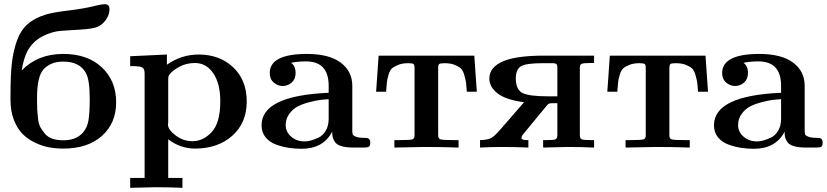

<svg xmlns="http://www.w3.org/2000/svg" viewBox="-20 -714 4001 929"><path d="M30.8 -230V-256.8Q30.8 -348.6 37.4 -407.7Q43.9 -466.8 62 -517.3Q80.1 -567.9 114.5 -597.9Q148.9 -627.9 203.1 -644Q242.2 -655.3 314.7 -663.6Q387.2 -671.9 454.1 -689Q476.1 -693.8 486.8 -693.8Q509.8 -693.8 509.8 -669.9Q509.8 -641.1 491 -616Q472.2 -590.8 445.8 -582Q422.9 -574.2 371.3 -571Q319.8 -567.9 275.9 -564.9Q231.9 -562 184.6 -537.6Q137.2 -513.2 111.8 -464.8Q93.8 -429.7 85 -373Q162.1 -453.1 286.1 -453.1Q403.3 -453.1 472.7 -388.2Q542 -323.2 542 -219.2Q542 -118.2 473.4 -56.6Q404.8 4.9 286.1 4.9Q251 4.9 218 -1Q185.1 -6.8 150.1 -23.4Q115.2 -40 89.6 -65.4Q64 -90.8 47.4 -133.3Q30.8 -175.8 30.8 -230ZM159.2 -224.1Q159.2 -197.3 160.2 -181.6Q161.1 -166 164.1 -139.9Q167 -113.8 175.5 -98.4Q184.1 -83 197.5 -66.9Q210.9 -50.8 233.4 -43Q255.9 -35.2 287.1 -35.2Q349.1 -35.2 381.8 -73.2Q402.8 -97.2 408.4 -133.5Q414.1 -169.9 414.1 -230V-237.8Q414.1 -326.7 396 -359.9Q366.2 -416 286.1 -416Q226.1 -416 191.9 -379.9Q158.7 -344.7 159.2 -237.8Z M609.9 147H679.7V-358.9Q679.7 -380.9 668.7 -387.5Q657.7 -394 620.6 -394H609.9V-441.9L787.6 -450.2V-400.9Q856.4 -449.7 940.9 -450.2Q1043 -450.2 1108.4 -388.2Q1173.8 -326.2 1173.8 -223.1Q1173.8 -119.1 1103.8 -57.1Q1033.7 4.9 923.8 4.9Q853 4.9 793.9 -40V147H862.8V194.8Q796.9 191.9 731.9 191.9Q720.7 191.9 609.9 194.8ZM792.5 -112.8Q792.5 -86.9 829.6 -58.8Q866.7 -30.8 911.6 -30.8Q963.4 -30.8 1004.6 -75.4Q1045.9 -120.1 1045.9 -224.1Q1045.9 -309.1 1012.2 -359.1Q978.5 -409.2 922.9 -409.2Q879.9 -409.2 844.7 -389.2Q809.6 -369.1 797.9 -350.1Q793.9 -344.2 793.9 -330.1V-120.1Q793.9 -119.1 793.2 -116.9Q792.5 -114.7 792.5 -112.8Z M1245.6 -107.9Q1245.6 -251 1570.3 -265.1V-298.8Q1570.3 -417 1460.4 -417Q1421.4 -417 1388.2 -410.2Q1410.2 -395 1410.2 -360.8Q1410.2 -331.1 1391.4 -314.5Q1372.6 -297.9 1347.2 -297.9Q1324.2 -297.9 1304.7 -314.5Q1285.2 -331.1 1285.2 -360.8Q1285.2 -452.6 1464.4 -453.1Q1572.3 -453.1 1628.4 -411.1Q1684.6 -369.1 1684.6 -298.8V-84Q1684.6 -69.8 1686.5 -64Q1688.5 -58.1 1702.4 -52.5Q1716.3 -46.9 1745.6 -46.9Q1754.4 -46.9 1758.3 -45.9Q1762.2 -44.9 1766.8 -40Q1771.5 -35.2 1771.5 -23.9Q1771.5 -7.8 1764.4 -3.9Q1757.3 0 1739.3 0H1691.4Q1654.3 0 1631.3 -7.1Q1608.4 -14.2 1599.9 -28.1Q1591.3 -42 1589.4 -51.5Q1587.4 -61 1587.4 -77.1Q1544.4 5.9 1438.5 5.9Q1408.7 5.9 1378.4 1.5Q1348.1 -2.9 1316.2 -14.4Q1284.2 -25.9 1264.9 -49.8Q1245.6 -73.7 1245.6 -107.9ZM1362.3 -108.9Q1362.3 -75.7 1388.9 -52.7Q1415.5 -29.8 1453.6 -29.8Q1466.8 -29.8 1483.2 -33.9Q1499.5 -38.1 1521 -48.1Q1542.5 -58.1 1556.4 -82Q1570.3 -106 1570.3 -139.2V-233.9Q1548.3 -232.9 1528.8 -230.5Q1509.3 -228 1476.3 -219.5Q1443.4 -210.9 1420.4 -199Q1397.5 -187 1379.9 -163.3Q1362.3 -139.6 1362.3 -108.9Z M1799.8 -270 1812 -444.8H2274.9L2287.1 -270H2238.8Q2236.8 -300.8 2234.9 -314.5Q2232.9 -328.1 2226.6 -350.6Q2220.2 -373 2210.2 -382.6Q2200.2 -392.1 2180.2 -400.1Q2160.2 -408.2 2130.9 -408.2Q2109.9 -408.2 2105 -404.1Q2100.1 -399.9 2100.1 -386.2V-59.1Q2100.1 -43 2111.6 -39.6Q2123 -36.1 2177.7 -36.1H2198.7V0Q2117.7 -2.9 2036.1 -2.9Q2020 -2.9 1888.2 0V-36.1H1909.2Q1964.4 -36.1 1975.1 -39.6Q1985.8 -43 1985.8 -59.1V-384.8Q1985.8 -399.9 1981 -404.1Q1976.1 -408.2 1955.1 -408.2Q1926.3 -408.2 1906.7 -400.1Q1887.2 -392.1 1876.7 -383.1Q1866.2 -374 1859.6 -351.1Q1853 -328.1 1852.1 -315.7Q1851.1 -303.2 1848.1 -270Z M2302.7 0V-36.1Q2339.8 -37.1 2356.2 -46.1Q2372.6 -55.2 2395.5 -81.1L2515.6 -219.2Q2425.8 -231.4 2386.7 -262.7Q2347.7 -293.9 2347.7 -334Q2347.7 -390.1 2417.5 -418.9Q2483.4 -444.8 2609.9 -444.8H2854.5V-409.2H2837.9Q2801.8 -409.2 2793.7 -405Q2785.6 -400.9 2785.6 -387.2V-60.1Q2785.6 -43.9 2794.7 -40Q2803.7 -36.1 2838.9 -36.1H2854.5V0Q2789.6 -2.9 2726.6 -2.9Q2715.3 -2.9 2607.9 0V-36.1H2625.5Q2657.7 -36.1 2666.7 -39.6Q2675.8 -43 2676.8 -58.1V-214.8H2652.8Q2639.6 -214.8 2634.8 -211.9Q2629.9 -209 2619.6 -195.8Q2515.6 -68.8 2507.8 -60.1Q2502.9 -50.3 2502.9 -45.9Q2502.9 -36.1 2531.7 -36.1H2536.6V0Q2473.6 -2.9 2409.7 -2.9Q2356.9 -2.9 2302.7 0ZM2475.6 -333Q2476.6 -278.8 2509.5 -263.4Q2542.5 -248 2628.9 -248H2676.8V-389.2Q2675.8 -402.3 2670.7 -405.3Q2665.5 -408.2 2654.8 -408.2H2603.5Q2523.4 -408.2 2499.5 -392.6Q2475.6 -377 2475.6 -333Z M2918.5 -270 2930.7 -444.8H3393.6L3405.8 -270H3357.4Q3355.5 -300.8 3353.5 -314.5Q3351.6 -328.1 3345.2 -350.6Q3338.9 -373 3328.9 -382.6Q3318.8 -392.1 3298.8 -400.1Q3278.8 -408.2 3249.5 -408.2Q3228.5 -408.2 3223.6 -404.1Q3218.8 -399.9 3218.8 -386.2V-59.1Q3218.8 -43 3230.2 -39.6Q3241.7 -36.1 3296.4 -36.1H3317.4V0Q3236.3 -2.9 3154.8 -2.9Q3138.7 -2.9 3006.8 0V-36.1H3027.8Q3083 -36.1 3093.8 -39.6Q3104.5 -43 3104.5 -59.1V-384.8Q3104.5 -399.9 3099.6 -404.1Q3094.7 -408.2 3073.7 -408.2Q3044.9 -408.2 3025.4 -400.1Q3005.9 -392.1 2995.4 -383.1Q2984.9 -374 2978.3 -351.1Q2971.7 -328.1 2970.7 -315.7Q2969.7 -303.2 2966.8 -270Z M3434.6 -107.9Q3434.6 -251 3759.3 -265.1V-298.8Q3759.3 -417 3649.4 -417Q3610.4 -417 3577.1 -410.2Q3599.1 -395 3599.1 -360.8Q3599.1 -331.1 3580.3 -314.5Q3561.5 -297.9 3536.1 -297.9Q3513.2 -297.9 3493.7 -314.5Q3474.1 -331.1 3474.1 -360.8Q3474.1 -452.6 3653.3 -453.1Q3761.2 -453.1 3817.4 -411.1Q3873.5 -369.1 3873.5 -298.8V-84Q3873.5 -69.8 3875.5 -64Q3877.4 -58.1 3891.4 -52.5Q3905.3 -46.9 3934.6 -46.9Q3943.4 -46.9 3947.3 -45.9Q3951.2 -44.9 3955.8 -40Q3960.4 -35.2 3960.4 -23.9Q3960.4 -7.8 3953.4 -3.9Q3946.3 0 3928.2 0H3880.4Q3843.3 0 3820.3 -7.1Q3797.4 -14.2 3788.8 -28.1Q3780.3 -42 3778.3 -51.5Q3776.4 -61 3776.4 -77.1Q3733.4 5.9 3627.4 5.9Q3597.7 5.9 3567.4 1.5Q3537.1 -2.9 3505.1 -14.4Q3473.1 -25.9 3453.9 -49.8Q3434.6 -73.7 3434.6 -107.9ZM3551.3 -108.9Q3551.3 -75.7 3577.9 -52.7Q3604.5 -29.8 3642.6 -29.8Q3655.8 -29.8 3672.1 -33.9Q3688.5 -38.1 3710 -48.1Q3731.4 -58.1 3745.4 -82Q3759.3 -106 3759.3 -139.2V-233.9Q3737.3 -232.9 3717.8 -230.5Q3698.2 -228 3665.3 -219.5Q3632.3 -210.9 3609.4 -199Q3586.4 -187 3568.8 -163.3Q3551.3 -139.6 3551.3 -108.9Z"/></svg>

Font: CMU Serif
Style: Bold
Weight: 700
Version: Version 0.7.0